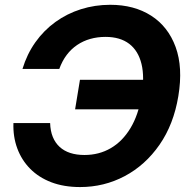

<svg xmlns="http://www.w3.org/2000/svg" viewBox="-20 -758 774 789"><path d="M309.1 10.7Q242.7 10.7 190.9 -9Q139.2 -28.8 104 -64.5Q68.8 -100.1 51 -148.2Q33.2 -196.3 35.2 -252.4H186Q187 -219.7 197 -195.3Q207 -170.9 225.1 -154.3Q243.2 -137.7 268.8 -129.4Q294.4 -121.1 327.1 -121.1Q387.2 -121.1 435.3 -149.2Q483.4 -177.2 516.1 -231.4Q548.8 -285.6 561.5 -363.3Q574.7 -440.9 561.5 -495.1Q548.3 -549.3 511 -577.9Q473.6 -606.4 413.6 -606.4Q380.4 -606.4 351.1 -598.1Q321.8 -589.8 297.1 -573.2Q272.5 -556.6 253.9 -532Q235.4 -507.3 223.6 -474.6H72.3Q90.8 -535.6 125.5 -584.5Q160.2 -633.3 207.8 -667.7Q255.4 -702.1 312.7 -720.2Q370.1 -738.3 433.1 -738.3Q531.2 -738.3 601.1 -693.6Q670.9 -648.9 701.7 -564.9Q732.4 -481 712.9 -363.3Q693.8 -247.1 635.5 -163.1Q577.1 -79.1 492.4 -34.2Q407.7 10.7 309.1 10.7ZM288.6 -308.6 308.6 -430.2H599.6L579.6 -308.6Z"/></svg>

Font: Inter 24pt
Style: Bold Italic
Weight: 700
Italic angle: -9.3988°
Version: Version 4.001;git-66647c0bb